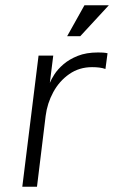

<svg xmlns="http://www.w3.org/2000/svg" viewBox="-20 -712 435 732"><path d="M65 0 127 -500H183L170 -396Q175 -409 187.5 -428.5Q200 -448 222 -467Q244 -486 276.5 -499Q309 -512 354 -512Q363 -512 372 -511.5Q381 -511 390 -509L382 -449Q371 -453 358 -454.5Q345 -456 331 -456Q282 -456 244 -429.5Q206 -403 183 -360.5Q160 -318 154 -270L121 0ZM286 -574H236L302 -692H395Z"/></svg>

Font: Inclusive Sans Light
Style: Italic
Weight: 300
Italic angle: -7°
Designer: Olivia King
Foundry: Olivia King
Version: Version 2.004